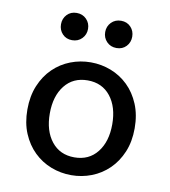

<svg xmlns="http://www.w3.org/2000/svg" viewBox="-81 -778 762 860"><g transform="rotate(10 300.0 -348.0)"><path d="M300 12Q252 12 208 -5Q164 -22 130 -55Q96 -88 76 -135.5Q56 -183 56 -244Q56 -305 76 -353Q96 -401 130 -434Q164 -467 208 -484Q252 -501 300 -501Q348 -501 392 -484Q436 -467 470 -434Q504 -401 524 -353Q544 -305 544 -244Q544 -183 524 -135.5Q504 -88 470 -55Q436 -22 392 -5Q348 12 300 12ZM300 -69Q366 -69 404 -117Q442 -165 442 -244Q442 -323 404 -371Q366 -419 300 -419Q234 -419 196 -371Q158 -323 158 -244Q158 -165 196 -117Q234 -69 300 -69ZM199 -584Q172 -584 155 -602Q138 -620 138 -646Q138 -672 155 -690Q172 -708 199 -708Q226 -708 243.5 -690Q261 -672 261 -646Q261 -620 243.5 -602Q226 -584 199 -584ZM401 -584Q374 -584 356.5 -602Q339 -620 339 -646Q339 -672 356.5 -690Q374 -708 401 -708Q428 -708 445 -690Q462 -672 462 -646Q462 -620 445 -602Q428 -584 401 -584Z"/></g></svg>

Font: SauceCodePro Nerd Font Mono
Style: Regular
Weight: 500
Monospace: yes
Designer: Paul D. Hunt, Teo Tuominen
Foundry: Adobe Systems Incorporated
Version: Version 2.030;PS 1.000;hotconv 16.6.51;makeotf.lib2.5.65220;